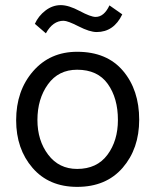

<svg xmlns="http://www.w3.org/2000/svg" viewBox="-20 -718 606 749"><path d="M523 -251Q523 -138 458.5 -63.5Q394 11 281 11Q171 11 107 -63Q43 -137 43 -249Q43 -364 109 -440Q175 -516 281 -516Q397 -516 460 -441.5Q523 -367 523 -251ZM126 -250Q126 -170 168 -114.5Q210 -59 281 -59Q358 -59 399 -114Q440 -169 440 -250Q440 -335 400.5 -390.5Q361 -446 281 -446Q208 -446 167 -389Q126 -332 126 -250ZM228 -637Q186 -637 159 -588L116 -625Q130 -656 157.5 -677Q185 -698 217 -698Q248 -698 291 -675Q334 -652 353 -652Q386 -652 407 -697L457 -662Q424 -593 357 -593Q330 -593 287 -615Q244 -637 228 -637Z"/></svg>

Font: Hind Siliguri Fixed
Style: Regular
Weight: 400
Designer: Jyotish Sonowal
Foundry: Indian Type Foundry
Version: Version 1.001;October 28, 2021;FontCreator 12.0.0.2565 64-bi